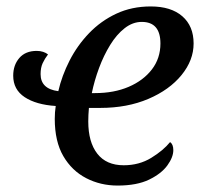

<svg xmlns="http://www.w3.org/2000/svg" viewBox="-20 -566 640 596"><path d="M345 10Q292 10 247.5 -13Q203 -36 176.5 -81.5Q150 -127 150 -197Q150 -218 153 -237Q92 -241 56.5 -264.5Q21 -288 21 -331Q21 -364 40 -386Q59 -408 94 -408Q105 -408 114 -405Q123 -402 129 -397Q119 -384 112.5 -370Q106 -356 106 -336Q106 -290 161 -283Q172 -331 196 -378Q220 -425 256.5 -463Q293 -501 341 -523.5Q389 -546 448 -546Q511 -546 546 -515.5Q581 -485 581 -431Q581 -379 543.5 -333Q506 -287 440.5 -259Q375 -231 291 -231H256Q255 -220 254.5 -209.5Q254 -199 254 -189Q254 -125 282 -89Q310 -53 364 -53Q412 -53 449.5 -76Q487 -99 508 -125Q518 -118 518 -100Q518 -78 499.5 -52.5Q481 -27 443 -8.5Q405 10 345 10ZM275 -277Q334 -277 379.5 -296.5Q425 -316 451.5 -350.5Q478 -385 478 -431Q478 -498 420 -498Q392 -498 367 -478.5Q342 -459 322 -426.5Q302 -394 287.5 -355Q273 -316 265 -277Z"/></svg>

Font: NotoSerif-Italic
Style: Regular
Weight: 400
Italic angle: -12°
Designer: Monotype Design Team
Foundry: Monotype Imaging Inc.
Version: Version 2.007; ttfautohint (v1.8) -l 8 -r 50 -G 200 -x 14 -D